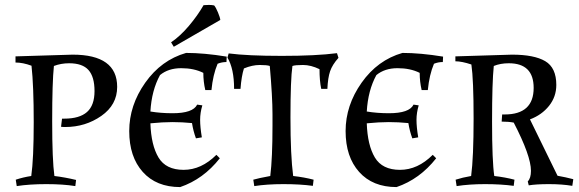

<svg xmlns="http://www.w3.org/2000/svg" viewBox="-20 -748 2353 780"><path d="M43 -519 275 -526Q456 -526 456 -395Q456 -322 391.5 -277Q327 -232 245 -232Q233 -232 228 -233L232 -266H241Q303 -266 333.5 -293Q364 -320 364 -378Q364 -436 339.5 -463.5Q315 -491 261 -491Q228 -491 199 -480Q192 -414 192 -256Q192 -98 201 -33Q243 -28 289 -17L286 8Q237 0 168 0Q99 0 48 8L44 -18Q74 -28 107 -33Q117 -103 117 -251.5Q117 -400 108 -481Q73 -494 43 -494Z M807 -727Q817 -728 828.5 -728Q840 -728 850 -726Q857 -718 865.5 -697.5Q874 -677 875 -667L686 -558L675 -576Q712 -601 747.5 -643Q783 -685 807 -727ZM859 -119 873 -105Q806 -20 712 12Q615 12 560 -49.5Q505 -111 505 -215.5Q505 -320 570 -412Q635 -504 736 -533Q809 -533 901 -518L900 -496Q881 -496 864 -489Q845 -444 839 -382H814Q806 -416 806 -452Q768 -471 716 -471Q664 -471 630 -443Q596 -381 591 -295Q633 -288 681 -288Q764 -288 781 -323L802 -320Q793 -290 793 -261Q793 -232 800 -190L776 -186Q765 -216 760 -248Q720 -252 680.5 -252Q641 -252 591 -247Q594 -158 624 -108Q654 -58 726 -58Q798 -58 859 -119Z M1278 -467Q1243 -484 1211 -484Q1179 -484 1168 -480Q1160 -426 1160 -271Q1160 -116 1171 -33Q1216 -28 1254 -18L1251 7Q1199 0 1131.5 0Q1064 0 1013 8L1009 -18Q1029 -24 1078 -33Q1087 -105 1087 -237V-284Q1087 -354 1076 -480Q1065 -484 1035 -484Q1005 -484 971 -470Q961 -439 957 -387H931Q931 -469 904 -514L909 -531Q986 -521 1125 -521Q1264 -521 1349 -532L1355 -513Q1330 -485 1321 -458.5Q1312 -432 1310 -387H1285Q1278 -420 1278 -467Z M1738 -119 1752 -105Q1685 -20 1591 12Q1494 12 1439 -49.5Q1384 -111 1384 -215.5Q1384 -320 1449 -412Q1514 -504 1615 -533Q1688 -533 1780 -518L1779 -496Q1760 -496 1743 -489Q1724 -444 1718 -382H1693Q1685 -416 1685 -452Q1647 -471 1595 -471Q1543 -471 1509 -443Q1475 -381 1470 -295Q1512 -288 1560 -288Q1643 -288 1660 -323L1681 -320Q1672 -290 1672 -261Q1672 -232 1679 -190L1655 -186Q1644 -216 1639 -248Q1599 -252 1559.5 -252Q1520 -252 1470 -247Q1473 -158 1503 -108Q1533 -58 1605 -58Q1677 -58 1738 -119Z M1830 -519 2060 -526Q2150 -526 2195 -499.5Q2240 -473 2240 -403Q2240 -355 2210.5 -318Q2181 -281 2133 -263L2245 -34Q2279 -28 2309 -20L2305 7Q2263 0 2210.5 0Q2158 0 2128 5L2124 -11Q2137 -24 2137 -54Q2137 -115 2067 -250Q2046 -254 2018 -254L2020 -283H2030Q2148 -283 2148 -391Q2148 -491 2047 -491Q2013 -491 1986 -480Q1979 -414 1979 -254Q1979 -94 1988 -33Q2032 -28 2070 -18L2067 7Q2015 0 1950.5 0Q1886 0 1835 8L1831 -18Q1859 -27 1894 -33Q1904 -108 1904 -266.5Q1904 -425 1895 -486Q1856 -499 1830 -499Z"/></svg>

Font: Almendra SC
Style: Regular
Weight: 400
Designer: Ana Sanfelippo
Foundry: Ana Sanfelippo
Version: Version 1.003